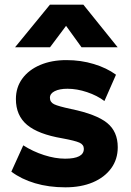

<svg xmlns="http://www.w3.org/2000/svg" viewBox="-20 -787 562 821"><path d="M259.5 14Q188.5 14 129.8 -3.5Q71 -21 28.5 -53L79.5 -165.5Q121 -139 168.5 -123.8Q216 -108.5 258.5 -108.5Q338.5 -108.5 338.5 -150.5Q338.5 -168.5 319.8 -177Q301 -185.5 246.5 -195.5Q143.5 -213 95.8 -253Q48 -293 48 -363.5Q48 -413.5 75.5 -451Q103 -488.5 151.8 -509.2Q200.5 -530 264 -530Q326 -530 381.2 -513.2Q436.5 -496.5 476 -467.5L426.5 -355Q395.5 -378.5 352.2 -393Q309 -407.5 268.5 -407.5Q234.5 -407.5 214 -397.2Q193.5 -387 193.5 -369Q193.5 -350 211.5 -341.2Q229.5 -332.5 283.5 -321Q392 -298.5 437.8 -261.5Q483.5 -224.5 483.5 -157.5Q483.5 -105.5 455.2 -67Q427 -28.5 376.8 -7.2Q326.5 14 259.5 14ZM44.5 -585 193.5 -767H336.5L483 -585H328.5L262.5 -676.5L194 -585Z"/></svg>

Font: Geologica
Style: Bold
Weight: 700
Designer: Sindre Bremnes, Frode Helland
Foundry: Monokrom Skriftforlag AS
Version: Version 1.010; ttfautohint (v1.8.4.7-5d5b);gftools[0.9.28]